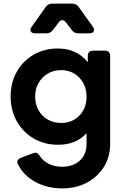

<svg xmlns="http://www.w3.org/2000/svg" viewBox="-20 -825 692 1065"><path d="M325 220Q242 220 177 184.5Q112 149 81 89Q66 62 97 50L163 25Q187 15 201 41Q219 68 250.5 84Q282 100 325 100Q384 100 422 66.5Q460 33 460 -27V-86Q402 -22 303 -22Q226 -22 166.5 -57Q107 -92 73 -152.5Q39 -213 39 -290Q39 -366 72.5 -426Q106 -486 165.5 -521Q225 -556 300 -556Q406 -556 467 -480V-514Q467 -544 497 -544H561Q591 -544 591 -514V-27Q591 45 556.5 100.5Q522 156 462 188Q402 220 325 220ZM319 -143Q381 -143 420.5 -184Q460 -225 460 -289Q460 -352 420 -394Q380 -436 319 -436Q277 -436 244.5 -416.5Q212 -397 193.5 -364Q175 -331 175 -289Q175 -247 193.5 -214Q212 -181 244.5 -162Q277 -143 319 -143ZM175 -640Q157 -640 151 -651Q145 -662 156 -677L234 -787Q247 -805 271 -805H380Q403 -805 416 -787L495 -677Q505 -662 499.5 -651Q494 -640 476 -640H414Q391 -640 378 -659L346 -700Q337 -713 325.5 -713Q314 -713 305 -700L274 -659Q260 -640 237 -640Z"/></svg>

Font: Pitagon Sans Text
Style: Bold
Weight: 700
Designer: Travis Tran
Foundry: Pitagon
Version: Version 1.001; ttfautohint (v1.8.4.7-5d5b);gftools[0.9.26]